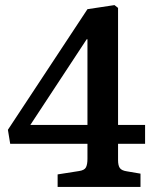

<svg xmlns="http://www.w3.org/2000/svg" viewBox="-20 -733 608 753"><path d="M206 0V-49L289 -62Q311 -65 317 -76.5Q323 -88 323 -110V-169H20L11 -224L323 -697L429 -713L443 -702V-243H549V-169H443V-105Q443 -84 450 -74Q457 -64 478 -61L531 -52V0ZM99 -243H323V-579H320Z"/></svg>

Font: Literata 18pt Medium
Style: Regular
Weight: 500
Designer: Latin by Veronika Burian and Jose Scaglione. Greek by Irene Vlachou. Cyrillic by Vera Evstafieva.
Foundry: TypeTogether
Version: Version 3.103;gftools[0.9.29]